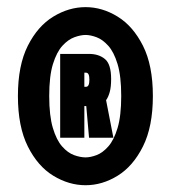

<svg xmlns="http://www.w3.org/2000/svg" viewBox="-20 -720 490 552"><path d="M226 -187.5Q178 -187.5 133.2 -214.8Q88.5 -242 60 -299Q31.5 -356 31.5 -444Q31.5 -532 60 -588.5Q88.5 -645 133.2 -672.2Q178 -699.5 226 -699.5Q274 -699.5 318.2 -672.2Q362.5 -645 391 -588.5Q419.5 -532 419.5 -444Q419.5 -356 391 -299Q362.5 -242 318.2 -214.8Q274 -187.5 226 -187.5ZM226 -267.5Q240 -267.5 257.5 -274Q275 -280.5 291.2 -298.8Q307.5 -317 318 -352Q328.5 -387 328.5 -444Q328.5 -501 318 -535.8Q307.5 -570.5 291.2 -588.5Q275 -606.5 257.5 -613Q240 -619.5 226 -619.5Q212 -619.5 194 -613Q176 -606.5 159.5 -588.5Q143 -570.5 132.2 -535.8Q121.5 -501 121.5 -444Q121.5 -387 132 -352Q142.5 -317 158.8 -298.8Q175 -280.5 193 -274Q211 -267.5 226 -267.5ZM153 -324V-565H236Q264 -565 281.8 -550.2Q299.5 -535.5 299.5 -493Q299.5 -470 295.5 -455.5Q291.5 -441 285 -432L306 -324H236L228 -415H222.5V-324ZM222.5 -470.5H227.5Q237 -470.5 237 -491Q237 -511 227.5 -511H222.5Z"/></svg>

Font: Trispace Condensed ExtraBold
Style: Regular
Weight: 800
Width: 3
Designer: Tyler Finck
Foundry: Etcetera Type Company
Version: Version 1.210; ttfautohint (v1.8.3)